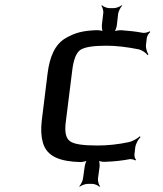

<svg xmlns="http://www.w3.org/2000/svg" viewBox="-20 -690 620 731"><path d="M353 -10 359 -54C360 -62 359 -79 354 -84L351 -81C355 -76 371 -73 380 -74C416 -75 448 -79 474 -84C480 -85 492 -82 495 -79L498 -82C494 -85 491 -96 492 -103L495 -129C497 -143 507 -161 515 -168L512 -171C504 -163 485 -152 471 -149C429 -140 389 -136 350 -136C297 -136 262 -141 247 -152C231 -163 226 -186 230 -222L255 -422C260 -463 270 -489 286 -500C303 -511 335 -516 386 -516C422 -516 464 -511 509 -502C521 -499 537 -488 542 -480L545 -483C540 -490 534 -508 536 -521L539 -546C540 -553 547 -564 552 -568L549 -571C545 -567 531 -564 524 -565C498 -570 470 -573 442 -575C433 -575 416 -573 411 -569L413 -566C419 -570 424 -586 425 -595L430 -639C432 -648 439 -663 445 -668L443 -670C438 -665 422 -659 413 -659H396C387 -659 373 -665 368 -670L366 -668C370 -663 375 -648 373 -639L368 -596C367 -586 369 -570 373 -566L377 -569C372 -573 354 -576 345 -575C297 -573 267 -566 232 -546C189 -522 169 -474 161 -409L139 -231C135 -197 137 -169 143 -148C158 -92 212 -75 286 -73C294 -73 310 -76 316 -81L313 -84C308 -79 303 -62 302 -53L296 -10C295 -1 287 14 282 19L283 21C289 16 305 10 314 10H331C340 10 354 16 358 21L361 19C356 14 352 -1 353 -10Z"/></svg>

Font: Gamestation Storm Oblique 
Style: Italic
Weight: 400
Designer: Jonas Hecksher
Foundry: Jonas Hecksher, Playtypeª, e-types AS
Version: Version 1.003